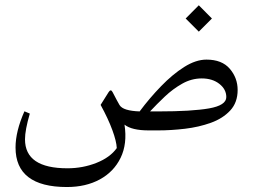

<svg xmlns="http://www.w3.org/2000/svg" viewBox="-20 -506 982 745"><path d="M751.4 -485.5 700.4 -434.2 751.4 -383.2 802.3 -434.2ZM521.8 -73.7Q489.9 -74.8 470.3 -80.9Q450.7 -86.9 443.7 -98.6Q436 -111.5 416.9 -148.5Q413.3 -155.5 409.4 -155.3Q405.6 -155.1 401.2 -148.1L370.4 -99Q400.1 -44.7 416 -1.1Q432 42.5 433.1 68.6Q407.4 104.9 354.2 126Q301.1 147 241.7 147Q159.5 147 118.3 119Q77 90.9 77 34.5Q77 -1.1 95.7 -65.3L74.8 -74.1Q40.3 3.7 40.3 66.4Q40.3 143 90.2 181.3Q140.1 219.7 239.5 219.7Q313.2 219.7 367.4 190.1Q421.7 160.6 448.1 106.2Q474.5 51.7 463.1 -22.4Q491 0 557.4 0H593.3Q643.6 0 697.7 -6.4Q751.7 -12.8 798.1 -29.5Q844.5 -46.2 873.3 -77.2Q902.1 -108.2 902.1 -156.9Q902.1 -203.5 871.7 -239.1Q841.2 -274.7 781.1 -274.7Q740 -274.7 694.7 -246.1Q649.4 -217.5 604.9 -171.4Q560.3 -125.4 521.8 -73.7ZM562.2 -73.7Q588.2 -101.6 619.5 -131.3Q650.9 -161 687 -181.3Q723.1 -201.7 762.7 -201.7Q804.2 -201.7 831.1 -180.6Q858.1 -159.5 858.1 -129.4Q858.1 -97.2 791.2 -85.4Q724.2 -73.7 595.9 -73.7Z"/></svg>

Font: Parastoo
Style: Regular
Weight: 400
Foundry: Saber Rastikerdar (saber.rastikerdar@gmail.com)
Version: Version 3.000